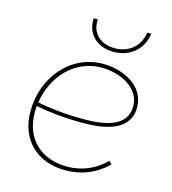

<svg xmlns="http://www.w3.org/2000/svg" viewBox="-108 -809 811 905"><g transform="rotate(15 297.0 -356.5)"><path d="M294 7C373 7 442 -22 497 -76L483 -90C432 -39 369 -12 297 -12C170 -12 84 -90 84 -220L85 -251C139 -240 219 -230 316 -230C424 -230 544 -252 544 -367C544 -472 435 -524 337 -524C177 -524 63 -384 63 -220C63 -79 156 7 294 7ZM369 -591C444 -591 507 -637 519 -720H499C489 -649 435 -609 370 -609C295 -609 252 -657 258 -720H238C232 -646 285 -591 369 -591ZM88 -269C107 -396 200 -505 335 -505C422 -505 525 -460 525 -366C525 -264 409 -248 316 -248C218 -248 137 -259 88 -269Z"/></g></svg>

Font: Fixel Display 20240404 Thin
Style: Italic
Weight: 100
Italic angle: -10°
Designer: AlfaBravo + MacPaw
Foundry: Kyrylo Tkachov, Marchela Mozhyna, Serhii Makarenko, Maria Weinstein, Zakhar Kryvoshyya
Version: Version 1.211;Glyphs 3.2 (3225)